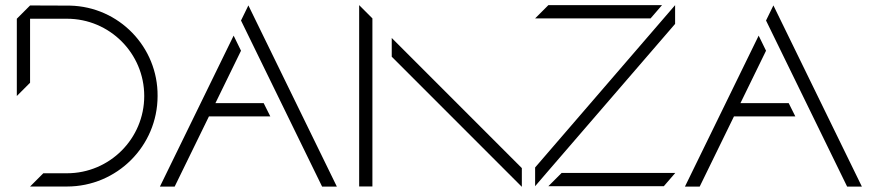

<svg xmlns="http://www.w3.org/2000/svg" viewBox="-20 -721 3363 742"><path d="M96.2 -699.9V-699.8L45 -648.6V-350L96.2 -401.2V-648.6H225.3L231.3 -648.5C234.3 -648.6 236.3 -648.6 238.8 -648.6C403.7 -648.6 537.4 -514.9 537.4 -350C537.4 -185.1 403.7 -51.4 238.8 -51.4H147.4L96.2 -0.2H238.8C432 -0.1 588.8 -156.6 589 -349.8C590.7 -539.5 439.6 -695.3 250 -699.3Z M1224.8 0.1H1281.8L939.9 -700.1L911.4 -641.7L939.9 -583.3ZM598 0.1H655L787.5 -271.2H1024.6L999 -322.4H812.5L911.4 -525L882.9 -583.3Z M1368 -0.5H1419.2V-650L1368 -701.2ZM1996.7 1V-71.4L1493.9 -574.3V-501.9Z M2538.4 -701.1H2099.2L2048 -649.9H2494.2ZM2150.4 -52.6 2099.2 -1.4H2545.4L2589.6 -52.6ZM2589 -701.1 2048 -73.8V-1.4L2092.9 -53.7L2589 -628.6Z M3253.8 0.1H3310.8L2968.9 -700.1L2940.4 -641.7L2968.9 -583.3ZM2627 0.1H2684L2816.5 -271.2H3053.6L3028 -322.4H2841.5L2940.4 -525L2911.9 -583.3Z"/></svg>

Font: Expanse
Style: Expanse
Weight: 400
Designer: Ryan Lin
Version: Version 1.0